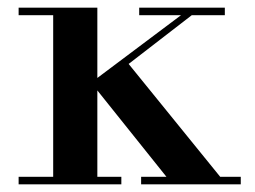

<svg xmlns="http://www.w3.org/2000/svg" viewBox="-20 -480 665 500"><path d="M28.5 -19.5H118.5V-440.5H28.5V-460H233.5V-277L451.5 -440.5H342.5V-460H565.5V-440.5H479.5L315 -313.5L553.5 -19.5H607V0H347.5V-19.5H413.5L233.5 -244.5V-19.5H296V0H28.5Z"/></svg>

Font: Bodoni* 11pt Medium
Style: Regular
Weight: 500
Version: Version 2.3